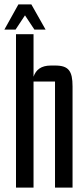

<svg xmlns="http://www.w3.org/2000/svg" viewBox="-37 -856 385 876"><path d="M106 -836H47L-17 -721H34L77 -786L120 -721H171ZM294 0V-462C294 -532 276 -557 215 -557H195C151 -557 127 -538 116 -506V-700H36V0H116V-484H214V0Z"/></svg>

Font: Queering
Style: Regular
Weight: 400
Designer: Adam Naccarato
Foundry: adamnac
Version: Version 2.000;hotconv 1.0.109;makeotfexe 2.5.65596